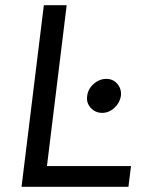

<svg xmlns="http://www.w3.org/2000/svg" viewBox="-20 -720 564 740"><path d="M63 0 149 -700H237L161 -80H485L475 0ZM374 -285Q347 -285 329.5 -304.5Q312 -324 316 -350Q319 -377 341 -396.5Q363 -416 390 -416Q416 -416 432.5 -396.5Q449 -377 446 -350Q442 -324 421 -304.5Q400 -285 374 -285Z"/></svg>

Font: Inclusive Sans
Style: Italic
Weight: 400
Italic angle: -7°
Designer: Olivia King
Foundry: Olivia King
Version: Version 2.004